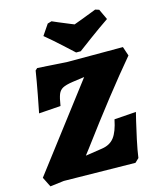

<svg xmlns="http://www.w3.org/2000/svg" viewBox="-151 -988 908 1088"><g transform="rotate(-15 303.0 -444.0)"><path d="M89 -3 8 7 -21 -51 353 -542 282 -532Q242 -526 223.5 -516Q205 -506 196.5 -485Q188 -464 181 -418L53 -409Q58 -433 73 -512Q88 -591 97 -649L109 -660L284 -649H609L627 -595Q475 -415 273 -143Q249 -111 247 -109L346 -124Q393 -131 418 -163.5Q443 -196 457 -266L585 -275Q582 -263 572.5 -224Q563 -185 550 -124Q537 -63 531 -19L508 3ZM372 -688H345Q331 -701 283.5 -744.5Q236 -788 190 -826L232 -888L256 -895Q275 -886 358 -852L378 -844Q428 -862 512 -895L534 -888L563 -826Q507 -788 448 -744.5Q389 -701 372 -688Z"/></g></svg>

Font: Alegreya Black
Style: Italic
Weight: 900
Italic angle: -7°
Designer: Juan Pablo del Peral
Foundry: Huerta Tipografica
Version: Version 2.007; ttfautohint (v1.6)